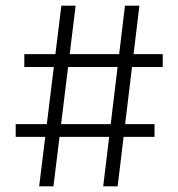

<svg xmlns="http://www.w3.org/2000/svg" viewBox="-20 -659 630 679"><path d="M169 0H118.5L197 -639H247.5ZM526.5 -175H35.5V-220H526.5ZM396 0H345L422 -639H473ZM555.5 -422H66V-467.5H555.5Z"/></svg>

Font: Anek Devanagari Light
Style: Regular
Weight: 300
Designer: Kailash Malviya (Devanagari) & Yesha Goshar (Latin)
Foundry: Ek Type
Version: Version 1.003